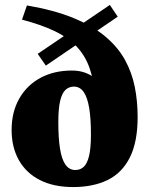

<svg xmlns="http://www.w3.org/2000/svg" viewBox="-20 -742 613 777"><path d="M276 15Q197 15 141.2 -13.5Q85.5 -42 56.2 -94.2Q27 -146.5 27 -216Q27 -288.5 57.8 -342.8Q88.5 -397 143.5 -426.8Q198.5 -456.5 271 -456.5Q298.5 -456.5 321 -449Q343.5 -441.5 360.8 -428Q378 -414.5 388 -395.8Q398 -377 400.5 -354.5L364.5 -351.5Q359.5 -418.5 342 -467.8Q324.5 -517 290.5 -553.2Q256.5 -589.5 202 -615.8Q147.5 -642 69 -662.5L89 -720Q200 -701 278 -668.8Q356 -636.5 406.8 -593.8Q457.5 -551 485.8 -499.5Q514 -448 525.5 -390Q537 -332 537 -268.5Q537 -167.5 505.5 -104.8Q474 -42 415.5 -13.5Q357 15 276 15ZM285 -54Q305 -54 319 -67Q333 -80 340.5 -111.2Q348 -142.5 348 -198.5Q348 -263 340.8 -305.8Q333.5 -348.5 318.5 -370Q303.5 -391.5 279 -391.5Q259.5 -391.5 245.2 -378.5Q231 -365.5 223.5 -334Q216 -302.5 216 -247Q216 -182.5 223 -139.5Q230 -96.5 245.2 -75.2Q260.5 -54 285 -54ZM165.5 -476.5 132.5 -524 424.5 -722 456.5 -674.5Z"/></svg>

Font: Newsreader 16pt 16pt ExtraBold
Style: Regular
Weight: 800
Version: Version 1.003